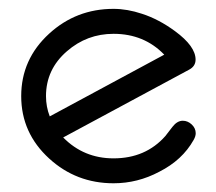

<svg xmlns="http://www.w3.org/2000/svg" viewBox="-20 -420 496 440"><path d="M428.5 -114.7Q428.5 -107.4 423.6 -99.1Q397.9 -53.2 345 -26.4Q295.4 0 240.2 0Q154.8 0 92.8 -56.6Q28.6 -115.2 28.6 -199.7Q28.6 -284.4 92.8 -343Q154.8 -399.7 240.2 -399.7Q271.7 -399.7 305.4 -388.4Q343.8 -376 381.1 -348.6Q428.2 -314 428.2 -283.4Q428.2 -268.1 413.3 -260.3L124.8 -105Q171.9 -57.1 240.2 -57.1Q313.7 -57.1 358.9 -108.2Q364.5 -115.2 375.2 -129.3Q386 -143.3 398.9 -143.3Q410.2 -143.3 419.3 -134.8Q428.5 -126.2 428.5 -114.7ZM356.4 -294.7Q310.3 -342.5 240.2 -342.5Q179.2 -342.5 133.3 -302.5Q85.4 -261 85.4 -199.7Q85.4 -175.3 94 -153.3Z"/></svg>

Font: EnergyBar
Style: Regular
Weight: 400
Italic angle: -10°
Version: 1.0 2000-03-28